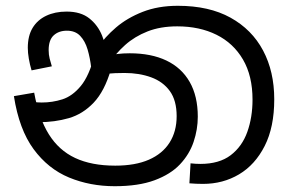

<svg xmlns="http://www.w3.org/2000/svg" viewBox="-20 -632 1003 663"><path d="M376 11Q291 11 218.5 -19Q146 -49 96 -117Q46 -185 28 -300L98 -312Q114 -224 148.5 -168.5Q183 -113 239.5 -86.5Q296 -60 378 -60Q447 -60 494 -80.5Q541 -101 565.5 -139.5Q590 -178 590 -231Q590 -285 566.5 -317.5Q543 -350 502 -365Q461 -380 410 -380Q376 -380 350 -377.5Q324 -375 298 -368L303 -420Q322 -429 352 -438.5Q382 -448 428 -448Q502 -448 554.5 -423Q607 -398 635 -349Q663 -300 663 -229Q663 -185 648.5 -142Q634 -99 601.5 -64.5Q569 -30 513.5 -9.5Q458 11 376 11ZM681 3Q668 3 657.5 2.5Q647 2 634 1L638 -68Q644 -67 655.5 -66.5Q667 -66 672 -66Q737 -66 776.5 -96Q816 -126 834 -176.5Q852 -227 852 -288Q852 -370 819 -426.5Q786 -483 727.5 -512Q669 -541 592 -541Q534 -541 489.5 -523.5Q445 -506 412 -476.5Q379 -447 355 -410L363 -392Q341 -317 303.5 -277.5Q266 -238 217.5 -224Q169 -210 113 -210Q103 -210 87.5 -212.5Q72 -215 60 -221L61 -286Q75 -282 93.5 -280Q112 -278 124 -278Q161 -278 195.5 -289Q230 -300 259 -335Q288 -370 307 -443L317 -467Q342 -504 380.5 -537Q419 -570 472.5 -591Q526 -612 594 -612Q702 -612 776 -571Q850 -530 888.5 -457.5Q927 -385 927 -289Q927 -193 894 -128Q861 -63 805.5 -30Q750 3 681 3ZM210 -592Q259 -592 288.5 -568.5Q318 -545 332.5 -509Q347 -473 350 -434L295 -398Q291 -432 282.5 -461Q274 -490 257 -508Q240 -526 211 -526Q183 -526 165.5 -510Q148 -494 148 -459Q148 -443 151.5 -429.5Q155 -416 159 -403L89 -389Q83 -409 79.5 -429.5Q76 -450 76 -467Q76 -508 92.5 -535.5Q109 -563 139.5 -577.5Q170 -592 210 -592Z"/></svg>

Font: sinhala25
Style: Book
Weight: 400
Designer: Jelle Bosma - Monotype Design Team
Foundry: Monotype Imaging Inc.
Version: Version 2.003